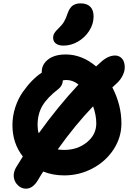

<svg xmlns="http://www.w3.org/2000/svg" viewBox="-20 -1024 798 1145"><path d="M358.9 -752Q329.1 -752 313 -764.6Q296.9 -777.3 296.9 -798.8Q296.9 -814.5 304.7 -827.1Q312.5 -839.8 330.1 -856Q351.1 -876 362.3 -895.3Q373.5 -914.6 383.8 -945.8Q395.5 -978 413.8 -991Q432.1 -1003.9 460.9 -1003.9Q498 -1003.9 518.1 -984.1Q538.1 -964.4 538.1 -925.8Q538.1 -880.9 512.2 -840.3Q486.3 -799.8 444.8 -775.9Q403.3 -752 358.9 -752ZM134.8 101.1Q107.9 101.1 87.2 81.3Q66.4 61.5 62.5 33.9Q58.6 6.3 74.2 -22.9Q113.3 -86.4 116.2 -90.8Q54.2 -169.9 54.2 -277.8Q54.2 -332.5 71.3 -384.5Q88.4 -436.5 116.2 -475.8Q144 -515.1 172.1 -543.5Q200.2 -571.8 229 -590.8V-596.2Q229 -640.1 267.3 -669.7Q305.7 -699.2 372.1 -699.2Q468.8 -699.2 553.2 -627.9Q557.1 -631.3 564.7 -638.4Q572.3 -645.5 576.2 -648.9Q622.6 -692.9 666 -692.9Q684.6 -692.9 698.7 -682.6Q712.9 -672.4 719 -654.5Q725.1 -636.7 723.6 -615.2Q722.2 -593.8 709.2 -569.3Q696.3 -544.9 672.9 -523.9Q668.9 -520.5 661.4 -513.4Q653.8 -506.3 649.9 -502.9Q704.1 -398.4 704.1 -288.1Q704.1 -204.6 657.5 -133.1Q610.8 -61.5 532.2 -19.8Q453.6 22 362.8 22Q295.4 22 237.8 -1Q225.1 17.6 207 48.8Q176.3 101.1 134.8 101.1ZM204.1 -277.8Q204.1 -250 210.9 -229Q325.2 -388.2 448.2 -520Q413.6 -546.9 377 -546.9Q366.7 -546.9 355 -544.9Q353.5 -512.7 328.1 -493.2Q261.7 -441.9 232.9 -393.1Q204.1 -344.2 204.1 -277.8ZM554.2 -288.1Q554.2 -336.9 535.2 -390.1Q428.2 -278.8 324.2 -132.8Q344.2 -129.9 362.8 -129.9Q441.9 -129.9 498 -175.3Q554.2 -220.7 554.2 -288.1Z"/></svg>

Font: Shantell Sans Irregular Bouncy
Style: Bold
Weight: 700
Designer: Stephen Nixon, Anya Danilova, Shantell Martin
Foundry: Arrow Type
Version: Version 1.006;[9816181b4]